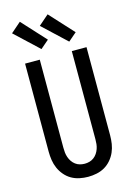

<svg xmlns="http://www.w3.org/2000/svg" viewBox="-144 -1054 788 1135"><g transform="rotate(-15 250.0 -487.0)"><path d="M250 8Q224 8 197.5 2.5Q171 -3 148.5 -16Q126 -29 108.5 -49.5Q91 -70 80.5 -94Q70 -118 66 -144Q62 -170 62 -196V-735H152V-196Q152 -181 153.5 -166.5Q155 -152 160 -137.5Q165 -123 173.5 -110.5Q182 -98 194 -89Q206 -80 220.5 -76Q235 -72 250 -72Q265 -72 279.5 -76Q294 -80 306 -89Q318 -98 326.5 -110.5Q335 -123 340 -137.5Q345 -152 346.5 -166.5Q348 -181 348 -196V-735H438V-196Q438 -170 434 -144Q430 -118 419.5 -94Q409 -70 391.5 -49.5Q374 -29 351.5 -16Q329 -3 302.5 2.5Q276 8 250 8ZM348 -793 204 -928 266 -982 399 -837ZM178 -793 34 -928 96 -982 229 -837Z"/></g></svg>

Font: Iosevka SS04 Medium
Style: Regular
Weight: 500
Monospace: yes
Designer: Belleve Invis
Foundry: Belleve Invis
Version: Version 19.0.0; ttfautohint (v1.8.4)